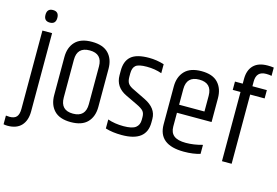

<svg xmlns="http://www.w3.org/2000/svg" viewBox="-135 -974 1966 1361"><g transform="rotate(15 848.0 -294.0)"><path d="M104.5 -633Q61 -633 61 -679Q61 -725 104.5 -725Q148 -725 148 -679Q148 -633 104.5 -633ZM69 -565H140V9Q140 76 105.5 113.5Q71 151 4 151Q-10 151 -25 148V84Q-9 86 2 86Q37 86 53 68Q69 50 69 9Z M522 -423Q522 -516 430 -516Q338 -516 338 -423V-146Q338 -52 430 -52Q522 -52 522 -146ZM268 -424Q268 -495 308 -537Q348 -579 430 -579Q512 -579 552 -537Q592 -495 592 -424V-145Q592 -74 552 -32Q512 10 430 10Q348 10 308 -32Q268 -74 268 -145Z M679 -435Q679 -505 719 -539.5Q759 -574 850 -574Q906 -574 961 -557V-491Q911 -509 851 -509Q791 -509 770 -491.5Q749 -474 749 -433V-407Q749 -375 761.5 -358Q774 -341 808 -326L894 -284Q984 -240 984 -162V-135Q984 5 803 5Q735 5 683 -11V-77Q735 -59 798.5 -59Q862 -59 887.5 -78.5Q913 -98 913 -136V-156Q913 -184 900 -199.5Q887 -215 849 -233L763 -274Q679 -314 679 -401Z M1071 -145V-423Q1071 -494 1111.5 -536.5Q1152 -579 1234 -579Q1316 -579 1355.5 -536.5Q1395 -494 1395 -423V-249H1141V-148Q1141 -103 1169 -81Q1197 -59 1256 -59Q1315 -59 1378 -77V-11Q1328 5 1259 5Q1071 5 1071 -145ZM1141 -308H1327V-423Q1327 -517 1234 -517Q1141 -517 1141 -423Z M1538 -603Q1538 -668 1573 -703.5Q1608 -739 1676 -739Q1700 -739 1721 -736V-675Q1706 -679 1681 -679Q1609 -679 1609 -604V-569H1715V-508H1609V0H1538V-508H1481V-569H1538Z"/></g></svg>

Font: Khand
Style: Regular
Weight: 400
Designer: Devanagari: Sanchit Sawaria, Jyotish Sonowal; Latin: Satya Rajpurohit
Foundry: Indian Type Foundry
Version: Version 1.101;PS 1.0;hotconv 1.0.78;makeotf.lib2.5.61930; tt